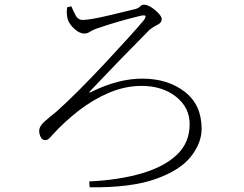

<svg xmlns="http://www.w3.org/2000/svg" viewBox="-20 -767 1040 818"><path d="M284 -740 266 -736Q262 -707 269 -683Q276 -663 297.5 -643.5Q319 -624 340 -624Q351 -624 362 -631Q373 -638 388 -644Q483 -677 580 -700Q599 -704 600 -698Q601 -692 592 -680Q548 -627 427 -497.5Q306 -368 220 -291Q192 -269 169.5 -249Q147 -229 147 -209Q147 -196 153.5 -183Q160 -170 172 -170Q181 -170 187.5 -175.5Q194 -181 203 -192Q255 -249 316.5 -296.5Q378 -344 446 -372.5Q514 -401 583 -401Q672 -401 730 -355Q788 -309 788 -238Q788 -159 733.5 -107.5Q679 -56 582.5 -28Q486 0 360 6L362 31Q537 33 642 -4Q747 -41 793 -99.5Q839 -158 839 -218Q839 -321 766.5 -376.5Q694 -432 586 -432Q484 -432 370 -376Q362 -372 360.5 -373Q359 -374 366 -381Q486 -508 617 -640Q633 -653 651 -661.5Q669 -670 669 -686Q669 -700 641.5 -723.5Q614 -747 593 -747Q584 -747 577 -739.5Q570 -732 555 -728Q519 -719 440.5 -700.5Q362 -682 332 -682Q313 -682 303 -700Q293 -718 284 -740Z"/></svg>

Font: Minh Nguyen ExtraLight
Style: Regular
Weight: 250
Designer: Ryoko NISHIZUKA 西塚涼子 (kana & ideographs); Frank Grießhammer (Latin, Greek & Cyrillic); Wenlong ZHANG 张文龙 (bopomofo); San
Foundry: Adobe
Version: Version 1.100;July 7, 2023;FontCreator 14.0.0.2814 64-bit